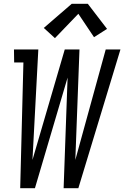

<svg xmlns="http://www.w3.org/2000/svg" viewBox="-20 -997 658 1017"><path d="M87 0 104 -666H55L54 -735H183L152 -150L323 -735H401L379 -150L540 -735H618L395 0H317L338 -586L165 0ZM271 -795 212 -849 360 -977H445L547 -844L478 -800L395 -924Z"/></svg>

Font: Iosevka QP
Style: Italic
Weight: 400
Italic angle: -9°
Designer: Belleve Invis
Foundry: Belleve Invis
Version: Version 20.0.0; ttfautohint (v1.8.4)